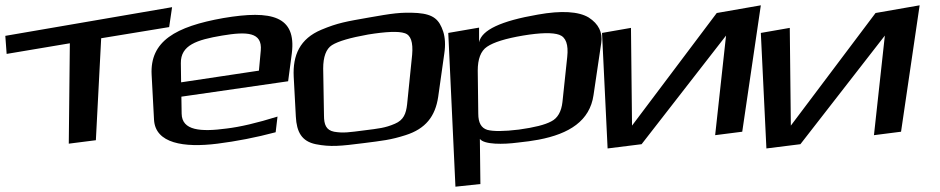

<svg xmlns="http://www.w3.org/2000/svg" viewBox="-143 -525 3538 723"><path d="M494 -423 505 -498 -123 -390 -118 -322 120 -362 116 16 218 3 238 -381Z M698 -457C518 -425 421 -370 428 -243L437 -74C442 15 549 32 676 16C747 7 820 -7 895 -27L902 -86C825 -62 761 -47 710 -41C613 -28 542 -33 541 -97L540 -161L942 -219L956 -325C973 -464 881 -488 698 -457ZM693 -391C788 -407 845 -404 839 -335L832 -259L539 -215L538 -287C537 -355 598 -375 693 -391Z M1530 -323C1535 -356 1533 -384 1526 -406C1511 -451 1490 -471 1430 -476C1366 -480 1332 -474 1246 -459C1161 -444 1129 -439 1067 -413C986 -379 959 -317 963 -236L971 -86C974 -28 993 7 1046 18C1102 29 1139 25 1226 14C1296 5 1328 2 1384 -16C1460 -40 1496 -87 1507 -160ZM1390 -132C1386 -97 1377 -73 1344 -59C1307 -43 1283 -41 1228 -34C1173 -27 1150 -23 1115 -29C1085 -35 1077 -56 1077 -90L1074 -267C1074 -311 1085 -341 1107 -355C1131 -370 1176 -383 1243 -395C1311 -406 1358 -408 1381 -400C1404 -393 1413 -366 1409 -319Z M1806 12C1837 9 1863 5 1885 1C2001 -21 2078 -70 2092 -167L2121 -363C2127 -403 2111 -435 2074 -459C2036 -482 1971 -486 1882 -470C1743 -446 1671 -412 1661 -366V-421L1545 -401L1572 178L1666 168L1664 -2C1680 20 1753 19 1806 12ZM1975 -141C1971 -105 1957 -80 1933 -68C1909 -55 1869 -45 1811 -37C1754 -30 1714 -30 1692 -36C1669 -43 1658 -63 1658 -97L1656 -259C1656 -302 1667 -333 1691 -349C1716 -366 1761 -380 1826 -391C1892 -402 1938 -403 1963 -394C1988 -385 1998 -357 1993 -311Z M2273 18 2591 -391 2550 -16 2652 -29 2722 -505 2556 -476 2237 -52 2233 -420 2124 -401 2145 34Z M2871 18 3189 -391 3148 -16 3250 -29 3320 -505 3154 -476 2835 -52 2831 -420 2722 -401 2743 34Z"/></svg>

Font: Gamestation Warped
Style: Regular
Weight: 400
Designer: Jonas Hecksher
Foundry: Jonas Hecksher, Playtypeª, e-types AS
Version: Version 1.003